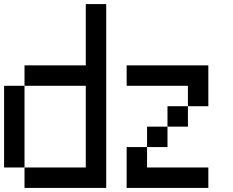

<svg xmlns="http://www.w3.org/2000/svg" viewBox="-20 -920 1140 940"><path d="M0 -100V-500H100V-100ZM900 -400V-500H600V-600H1000V-400ZM900 -300H800V-400H900ZM400 -100V-500H100V-600H400V-900H500V0H100V-100ZM600 -200H700V-100H1000V0H600ZM800 -200H700V-300H800Z"/></svg>

Font: Galmuri9 Regular
Style: Regular
Weight: 400
Designer: Lee Minseo (quiple)
Version: Version 2.399;hotconv 1.1.1;makeotfexe 2.6.0 DEVELOPMENT